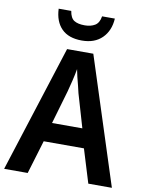

<svg xmlns="http://www.w3.org/2000/svg" viewBox="-99 -998 806 1067"><g transform="rotate(10 304.0 -464.5)"><path d="M475 0 417 -189H190L133 0H0L229 -716H377L608 0ZM334 -485Q331 -501 324.5 -525Q318 -549 312 -574Q306 -599 303 -616Q298 -586 289 -549Q280 -512 273 -486L218 -297H389ZM461 -929Q457 -860 415 -818.5Q373 -777 301 -777Q226 -777 186.5 -817Q147 -857 144 -929H215Q221 -890 242 -876.5Q263 -863 302 -863Q336 -863 359.5 -877Q383 -891 389 -929Z"/></g></svg>

Font: Noto Sans Khmer SemiCondensed SemiBold
Style: Regular
Weight: 600
Width: 4
Designer: Danh Hong and the Monotype Design Team
Foundry: Monotype Imaging Inc.
Version: Version 2.004; ttfautohint (v1.8.4.7-5d5b)